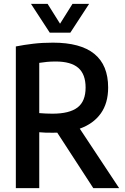

<svg xmlns="http://www.w3.org/2000/svg" viewBox="-20 -968 642 988"><path d="M61.5 0V-729Q104.5 -737.5 151.2 -743Q198 -748.5 252.5 -748.5Q536.5 -748.5 536.5 -517.5Q536.5 -437 498.5 -384Q460.5 -331 390.5 -306L593 0H460L274.5 -285.5Q263.5 -285 251.5 -285Q229 -285 213.2 -285.5Q197.5 -286 182 -287.5V0ZM250 -383Q337 -383 378.8 -414.8Q420.5 -446.5 420.5 -517.5Q420.5 -586 382.8 -618.8Q345 -651.5 266.5 -651.5Q241 -651.5 221.2 -649.5Q201.5 -647.5 182 -644.5V-386Q201 -384.5 216 -383.8Q231 -383 250 -383ZM236 -800 139.5 -948H225L289 -846L353 -948H438.5L342 -800Z"/></svg>

Font: Encode Sans Condensed Condensed SemiBold
Style: Regular
Weight: 600
Width: 3
Designer: Multiple Designers
Foundry: Impallari Type
Version: Version 3.000; ttfautohint (v1.8.3) -l 8 -r 50 -G 200 -x 14 